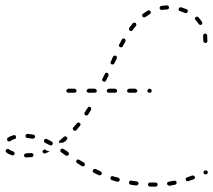

<svg xmlns="http://www.w3.org/2000/svg" viewBox="-20 -575 788 710"><path d="M558 115Q559 114 560 113Q562 112 562 111Q563 109 563 108Q563 105 561 102Q558 100 555 100Q545 100 535 100Q534 100 532 100Q531 101 530 102Q529 103 528 104Q527 105 527 107Q527 110 529 112Q531 115 535 115Q545 115 555 115Q557 115 558 115ZM630 107Q631 106 632 105Q633 104 633 102Q633 101 633 99Q632 96 630 94Q627 93 624 93Q614 95 604 97Q601 97 599 100Q597 102 598 105Q598 107 599 108Q600 109 601 110Q602 111 604 111Q605 112 606 112Q617 110 627 108Q628 108 630 107ZM489 109Q492 107 492 104Q492 103 492 101Q491 100 491 99Q490 97 488 97Q487 96 486 96Q476 94 466 93Q463 92 460 94Q458 96 457 99Q457 100 457 102Q458 103 458 105Q459 106 461 107Q462 107 463 108Q473 109 484 111Q487 111 489 109ZM416 97Q418 97 419 96Q420 95 421 94Q422 93 423 91Q423 88 422 86Q420 83 417 82Q408 80 398 77Q397 76 395 76Q394 76 392 77Q391 78 390 79Q389 80 389 81Q388 84 389 87Q391 90 393 91Q403 94 413 97Q415 97 416 97ZM700 85Q702 82 700 79Q700 77 699 76Q698 75 697 75Q695 74 694 74Q692 74 691 74Q681 78 672 81Q669 82 667 84Q666 87 667 90Q667 92 668 93Q669 94 671 94Q672 95 673 95Q675 95 676 95Q686 92 696 88Q699 87 700 85ZM349 73Q350 73 351 73Q353 72 354 71Q355 70 356 69Q357 66 356 63Q355 60 352 59Q343 55 334 50Q331 49 328 50Q325 51 324 54Q323 55 323 57Q323 58 323 60Q324 61 325 62Q326 63 327 64Q336 69 346 73Q347 73 349 73ZM748 65Q749 62 748 59Q747 58 746 57Q745 56 743 55Q742 55 741 55Q739 55 738 55L737 56Q734 57 733 60Q732 63 733 66Q734 67 735 68Q736 69 737 70Q739 70 740 70Q742 70 743 69H744Q747 68 748 65ZM285 40Q287 40 288 40Q289 40 291 39Q292 38 293 37Q294 34 294 31Q293 28 290 26Q282 21 273 16Q271 14 267 15Q264 15 263 18Q262 19 262 21Q261 22 262 23Q262 25 263 26Q264 27 265 28Q274 34 282 39Q284 40 285 40ZM73 -7Q72 -6 71 -5Q70 -4 69 -3Q69 -1 69 0Q69 3 71 5Q73 8 76 7Q87 7 97 6Q100 6 102 3Q104 1 104 -2Q104 -4 103 -5Q102 -6 101 -7Q100 -8 98 -9Q97 -9 95 -9Q86 -8 76 -8Q75 -7 73 -7ZM226 1Q227 1 229 1Q230 1 231 0Q233 -1 234 -2Q235 -5 235 -8Q234 -11 232 -13L215 -24Q214 -25 212 -25Q211 -26 209 -25Q208 -25 206 -24Q205 -23 204 -22Q203 -20 203 -17Q204 -13 206 -12L223 0Q224 1 226 1ZM8 -24Q5 -24 3 -22Q2 -20 1 -19Q1 -17 1 -16Q1 -15 2 -13Q3 -12 4 -11Q11 -5 24 -1Q26 0 27 0Q29 0 30 -1Q31 -2 32 -3Q33 -4 34 -5Q35 -8 33 -11Q32 -14 29 -15Q19 -18 13 -23Q11 -25 8 -24ZM140 -20Q139 -19 138 -17Q137 -16 137 -15Q137 -13 138 -12Q139 -9 142 -8Q145 -6 148 -8Q156 -11 164 -15Q164 -15 164 -15Q158 -16 153 -18Q149 -21 145 -23Q144 -22 142 -21Q141 -21 140 -20ZM170 -37Q173 -38 174 -41Q176 -44 175 -47Q174 -50 172 -51Q162 -57 153 -61Q152 -61 150 -61Q149 -62 147 -61Q146 -61 145 -60Q144 -59 143 -57Q142 -54 143 -51Q144 -49 147 -47Q155 -43 164 -38Q167 -37 170 -37ZM216 -69Q219 -71 222 -71Q225 -70 227 -68Q228 -67 229 -66Q229 -64 229 -63Q229 -61 228 -60Q227 -58 226 -57Q221 -52 215 -48Q210 -48 205 -47Q202 -47 200 -46Q198 -48 198 -51Q199 -54 201 -56Q209 -62 216 -69ZM37 -62Q38 -63 39 -64Q39 -66 39 -67Q40 -69 39 -70Q38 -73 36 -75Q33 -76 30 -75Q18 -72 9 -66Q7 -64 6 -61Q6 -58 7 -55Q8 -54 10 -53Q11 -52 12 -52Q14 -52 15 -52Q17 -53 18 -53Q24 -58 34 -61Q36 -61 37 -62ZM106 -64Q109 -65 110 -68Q110 -71 108 -74Q107 -77 104 -77Q93 -79 82 -80Q79 -80 77 -78Q75 -76 74 -73Q74 -70 76 -67Q78 -65 81 -65Q91 -64 101 -62Q104 -62 106 -64ZM250 -101Q249 -100 249 -98Q250 -97 250 -95Q251 -94 252 -93Q253 -92 255 -92Q256 -91 257 -91Q259 -91 260 -92Q262 -93 263 -94Q269 -102 276 -110Q277 -111 277 -112Q278 -114 278 -115Q277 -117 277 -118Q276 -119 275 -120Q272 -122 269 -122Q266 -121 264 -119Q258 -111 251 -104Q250 -103 250 -101ZM292 -154Q293 -151 295 -149Q297 -148 298 -148Q300 -148 301 -148Q302 -148 304 -149Q305 -150 306 -151Q311 -160 317 -169Q318 -171 317 -174Q317 -177 314 -179Q311 -181 308 -180Q305 -179 304 -176Q299 -168 293 -159Q291 -157 292 -154ZM261 -234Q263 -236 263 -239Q263 -242 261 -244Q259 -247 255 -247H233Q230 -247 228 -244Q225 -242 225 -239Q225 -236 228 -234Q230 -232 233 -232H255Q259 -232 261 -234ZM336 -234Q338 -236 338 -239Q338 -242 336 -244Q333 -247 330 -247H308Q305 -247 303 -244Q300 -242 300 -239Q300 -236 303 -234Q305 -232 308 -232H330Q333 -232 336 -234ZM411 -234Q413 -236 413 -239Q413 -242 411 -244Q408 -247 405 -247H383Q380 -247 377 -244Q375 -242 375 -239Q375 -236 377 -234Q380 -232 383 -232H405Q408 -232 411 -234ZM485 -234Q488 -236 488 -239Q488 -242 485 -244Q483 -247 480 -247H458Q455 -247 452 -244Q450 -242 450 -239Q450 -236 452 -234Q455 -232 458 -232H480Q483 -232 485 -234ZM539 -234Q541 -236 541 -239Q541 -242 539 -244Q537 -247 534 -247H533Q529 -247 527 -244Q525 -242 525 -239Q525 -236 527 -234Q529 -232 533 -232H534Q537 -232 539 -234ZM358 -278Q359 -275 362 -274Q365 -272 368 -273Q371 -274 372 -277L381 -295Q382 -298 381 -301Q380 -304 378 -305Q375 -307 372 -306Q369 -305 368 -302L359 -284Q357 -281 358 -278ZM389 -341Q390 -338 393 -337Q396 -336 399 -337Q402 -338 403 -341L412 -359Q413 -362 412 -365Q411 -368 408 -369Q405 -370 402 -369Q400 -368 398 -366L390 -347Q388 -344 389 -341ZM420 -405Q421 -402 424 -401Q427 -399 430 -400Q433 -401 434 -404Q439 -413 444 -422Q445 -424 444 -427Q444 -430 441 -432Q438 -433 435 -433Q432 -432 431 -429Q426 -420 421 -411Q419 -408 420 -405ZM745 -447Q744 -448 743 -449Q742 -450 740 -451Q739 -451 737 -451Q734 -450 733 -448Q731 -445 731 -442Q732 -433 732 -423Q732 -420 735 -418Q737 -416 740 -416Q743 -416 745 -418Q747 -420 747 -423Q747 -434 746 -444Q746 -446 745 -447ZM457 -467Q457 -464 460 -462Q462 -460 465 -460Q468 -461 470 -463Q476 -472 483 -479Q485 -481 484 -484Q484 -487 482 -490Q479 -492 476 -491Q473 -491 471 -489Q465 -481 458 -472Q456 -470 457 -467ZM711 -513Q710 -513 709 -513Q707 -514 706 -513Q704 -512 703 -511Q701 -509 701 -506Q701 -503 703 -501Q710 -494 715 -486Q717 -483 720 -483Q723 -482 725 -484Q728 -486 728 -489Q729 -492 727 -494Q721 -503 714 -511Q713 -512 711 -513ZM506 -520Q505 -516 507 -514Q508 -513 509 -512Q511 -511 512 -511Q514 -511 515 -511Q516 -511 518 -512Q526 -518 534 -523Q537 -524 537 -527Q538 -530 537 -533Q535 -536 532 -537Q529 -537 527 -536Q518 -531 509 -524Q506 -523 506 -520ZM644 -547Q641 -546 641 -543Q640 -540 641 -537Q643 -534 646 -534Q655 -531 664 -527Q667 -526 670 -527Q673 -528 674 -531Q675 -534 674 -537Q673 -540 670 -541Q660 -545 650 -548Q647 -549 644 -547ZM572 -550Q570 -548 570 -545Q571 -541 573 -540Q576 -538 579 -538Q588 -540 598 -540Q601 -540 603 -542Q605 -544 605 -547Q605 -550 603 -553Q601 -555 598 -555Q587 -555 577 -553Q574 -553 572 -550Z"/></svg>

Font: FRB American Cursive Dashed Extralight
Style: Italic
Weight: 200
Italic angle: -25°
Version: Version 2.0;Modular Font Editor K font №1